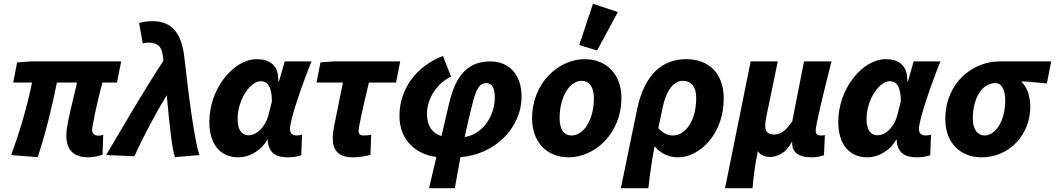

<svg xmlns="http://www.w3.org/2000/svg" viewBox="-20 -823 5599 1019"><path d="M448 12C480 12 506 4 524 -2L528 -107C518 -105 511 -103 505 -103C482 -103 469 -111 469 -135C469 -150 496 -287 524 -385H601L623 -497H144L71 -492L50 -385H150C128 -274 89 -135 39 0L180 11C222 -113 258 -264 282 -385H389C367 -289 332 -160 332 -106C332 -34 364 12 448 12Z M909 11 1039 0C1014 -64 981 -314 959 -514C944 -652 890 -711 785 -711C769 -711 741 -707 718 -701L738 -592C751 -595 757 -597 766 -597C823 -597 840 -570 845 -521C846 -514 846 -507 847 -500C742 -340 644 -170 543 0L693 6C745 -106 802 -214 865 -318C879 -165 893 -27 909 11Z M1245 12C1296 12 1361 -16 1398 -81H1402C1402 -78 1401 -76 1401 -74C1407 -11 1446 12 1507 12C1535 12 1558 8 1579 1L1583 -108C1574 -106 1566 -104 1553 -104C1534 -104 1519 -114 1519 -138C1519 -188 1580 -364 1633 -497H1491L1461 -392H1457C1460 -478 1410 -509 1342 -509C1222 -509 1091 -356 1091 -176C1091 -60 1147 12 1245 12ZM1300 -105C1265 -105 1241 -131 1241 -191C1241 -296 1310 -392 1363 -392C1403 -392 1423 -360 1423 -284L1403 -206C1386 -149 1343 -105 1300 -105Z M1851 12C1892 12 1924 5 1946 -1L1950 -108C1937 -105 1926 -104 1908 -104C1894 -104 1883 -110 1883 -128C1883 -147 1904 -245 1938 -385H2082L2104 -497H1752L1681 -492L1660 -385H1800L1753 -152C1748 -126 1746 -107 1746 -89C1746 -26 1776 12 1851 12Z M2490 -283C2511 -362 2530 -382 2562 -382C2590 -382 2606 -357 2606 -308C2606 -196 2532 -107 2446 -96C2460 -160 2475 -224 2490 -283ZM2257 176H2394C2402 131 2412 73 2424 11C2602 -2 2748 -140 2748 -311C2748 -427 2682 -497 2582 -497C2464 -497 2399 -424 2364 -276L2323 -101C2274 -116 2246 -155 2246 -220C2246 -297 2298 -382 2374 -416L2331 -526C2201 -477 2100 -361 2100 -208C2100 -72 2196 -2 2296 10Z M2998 12C3135 12 3278 -112 3278 -304C3278 -427 3200 -509 3083 -509C2947 -509 2804 -386 2804 -194C2804 -70 2881 12 2998 12ZM3014 -104C2971 -104 2950 -139 2950 -196C2950 -309 3003 -394 3067 -394C3110 -394 3132 -358 3132 -301C3132 -188 3078 -104 3014 -104ZM3149 -555 3259 -759 3127 -803 3054 -584Z M3275 176H3421C3429 102 3439 32 3454 -47C3485 -8 3530 12 3579 12C3692 12 3821 -110 3821 -300C3821 -429 3747 -509 3621 -509C3500 -509 3400 -433 3361 -241ZM3551 -104C3526 -104 3498 -115 3474 -144L3497 -253C3517 -348 3558 -394 3603 -394C3650 -394 3675 -361 3675 -304C3675 -177 3615 -104 3551 -104Z M3828 176H3974C3979 110 3987 54 4002 -21C4017 3 4043 10 4066 10C4104 10 4152 -10 4181 -68H4185C4185 -64 4184 -63 4184 -61C4186 -16 4216 12 4287 12C4316 12 4338 6 4353 1L4358 -106C4350 -104 4341 -104 4334 -104C4320 -104 4309 -109 4309 -130C4309 -155 4342 -297 4393 -497H4247L4185 -180C4151 -127 4120 -109 4089 -109C4059 -109 4041 -121 4041 -158C4041 -167 4044 -188 4048 -208L4108 -497H3964Z M4583 12C4634 12 4699 -16 4736 -81H4740C4740 -78 4739 -76 4739 -74C4745 -11 4784 12 4845 12C4873 12 4896 8 4917 1L4921 -108C4912 -106 4904 -104 4891 -104C4872 -104 4857 -114 4857 -138C4857 -188 4918 -364 4971 -497H4829L4799 -392H4795C4798 -478 4748 -509 4680 -509C4560 -509 4429 -356 4429 -176C4429 -60 4485 12 4583 12ZM4638 -105C4603 -105 4579 -131 4579 -191C4579 -296 4648 -392 4701 -392C4741 -392 4761 -360 4761 -284L4741 -206C4724 -149 4681 -105 4638 -105Z M5189 12C5339 12 5448 -110 5448 -256C5448 -314 5431 -359 5403 -387V-391C5449 -389 5487 -385 5536 -380L5559 -497H5283C5147 -497 4997 -388 4997 -190C4997 -61 5081 12 5189 12ZM5205 -104C5171 -104 5143 -133 5143 -193C5143 -305 5194 -382 5262 -382C5298 -382 5315 -343 5315 -290C5315 -178 5262 -104 5205 -104Z"/></svg>

Font: Source Sans Pro
Style: Bold Italic
Weight: 700
Italic angle: -11°
Designer: Paul D. Hunt
Foundry: Adobe Systems Incorporated
Version: Version 3.006;hotconv 1.0.111;makeotfexe 2.5.65597